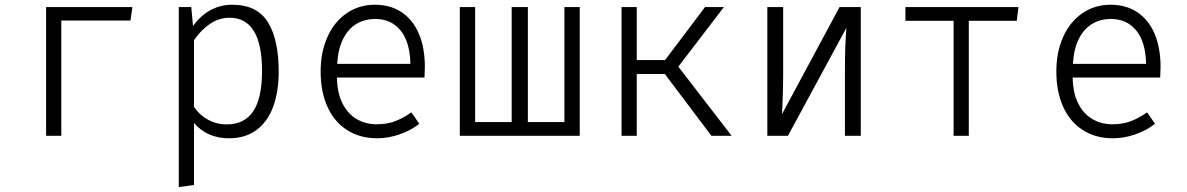

<svg xmlns="http://www.w3.org/2000/svg" viewBox="-20 -568 4963 803"><path d="M236.4 -482.1V0H172.8V-538.5H533.8L525.6 -482.1Z M1145.6 -269.2Q1145.6 -186.2 1123.1 -123.3Q1100.5 -60.5 1053.8 -25.1Q1007.2 10.3 937.9 10.3Q846.2 10.3 791.3 -53.8V205.6L727.7 214.4V-538.5H780L787.2 -459Q816.9 -501 858.7 -524.6Q900.5 -548.2 951.3 -548.2Q1054.9 -548.2 1100.3 -475.4Q1145.6 -402.6 1145.6 -269.2ZM791.3 -400V-121Q813.8 -87.2 850 -67.4Q886.2 -47.7 927.7 -47.7Q1002.6 -47.7 1039.2 -102.8Q1075.9 -157.9 1075.9 -270.3Q1075.9 -493.8 940 -493.8Q894.4 -493.8 856.4 -466.9Q818.5 -440 791.3 -400Z M1389.2 -243.6Q1390.3 -178.5 1412.8 -134.6Q1435.4 -90.8 1472.6 -69.5Q1509.7 -48.2 1555.4 -48.2Q1596.4 -48.2 1629.5 -60Q1662.6 -71.8 1700.5 -97.9L1733.8 -50.3Q1696.9 -21.5 1650 -5.6Q1603.1 10.3 1557.9 10.3Q1484.6 10.3 1431 -24.4Q1377.4 -59 1349.2 -122.1Q1321 -185.1 1321 -268.7Q1321 -350.3 1349.5 -413.6Q1377.9 -476.9 1429.7 -512.6Q1481.5 -548.2 1548.2 -548.2Q1612.8 -548.2 1660 -516.7Q1707.2 -485.1 1732.1 -426.4Q1756.9 -367.7 1756.9 -287.7Q1756.9 -275.9 1755.4 -243.6ZM1390.3 -301H1696.4Q1694.4 -393.3 1654.9 -441Q1615.4 -488.7 1549.7 -488.7Q1505.1 -488.7 1470.5 -467.9Q1435.9 -447.2 1414.9 -405.1Q1393.8 -363.1 1390.3 -301Z M2340.5 -538.5H2404.6V0H1903.1V-538.5H1967.2V-57.4H2120V-538.5H2187.7V-57.4H2340.5Z M2643.1 0H2579.5V-538.5H2643.1V-316.9H2761.5L2928.7 -538.5H3007.7L2816.9 -289.2L3040 0H2955.4L2760.5 -258.5H2643.1Z M3580 -538.5V0H3513.8V-276.4Q3513.8 -381 3520 -451.8L3275.4 0H3189.2V-538.5H3255.4V-263.6Q3255.4 -216.4 3253.8 -167.2Q3252.3 -117.9 3250.3 -90.3L3491.3 -538.5Z M3766.7 -538.5H4239.5L4232.3 -481H4031.8V0H3968.2V-481H3766.7Z M4466.2 -243.6Q4467.2 -178.5 4489.7 -134.6Q4512.3 -90.8 4549.5 -69.5Q4586.7 -48.2 4632.3 -48.2Q4673.3 -48.2 4706.4 -60Q4739.5 -71.8 4777.4 -97.9L4810.8 -50.3Q4773.8 -21.5 4726.9 -5.6Q4680 10.3 4634.9 10.3Q4561.5 10.3 4507.9 -24.4Q4454.4 -59 4426.2 -122.1Q4397.9 -185.1 4397.9 -268.7Q4397.9 -350.3 4426.4 -413.6Q4454.9 -476.9 4506.7 -512.6Q4558.5 -548.2 4625.1 -548.2Q4689.7 -548.2 4736.9 -516.7Q4784.1 -485.1 4809 -426.4Q4833.8 -367.7 4833.8 -287.7Q4833.8 -275.9 4832.3 -243.6ZM4467.2 -301H4773.3Q4771.3 -393.3 4731.8 -441Q4692.3 -488.7 4626.7 -488.7Q4582.1 -488.7 4547.4 -467.9Q4512.8 -447.2 4491.8 -405.1Q4470.8 -363.1 4467.2 -301Z"/></svg>

Font: Fira Code Fixed Light
Style: Regular
Weight: 300
Monospace: yes
Designer: Carrois Corporate, Edenspiekermann AG, Nikita Prokopov
Foundry: Carrois Corporate, Edenspiekermann AG, Nikita Prokopov
Version: Version 5.002